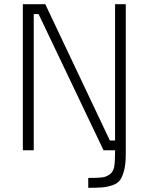

<svg xmlns="http://www.w3.org/2000/svg" viewBox="-20 -717 709 916"><path d="M89 0V-697H196L504 -47H529V-697H580V20Q580 65 572.5 94.5Q565 124 553.5 141Q542 158 517 166.5Q492 175 468 177Q444 179 401 179V132Q447 132 467 129.5Q487 127 504 114.5Q521 102 525 77.5Q529 53 529 6V0H474L164 -650H141V0Z"/></svg>

Font: TitilliumText
Style: Light
Weight: 300
Designer: Accademia di Belle Arti di Urbino and others
Foundry: Accademia di Belle Arti di Urbino and others.
Version: Version 60.001